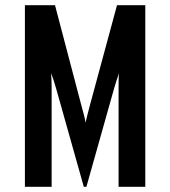

<svg xmlns="http://www.w3.org/2000/svg" viewBox="-20 -720 656 740"><path d="M76 0V-700H192L293 -316Q297 -301 302.5 -280.8Q308 -260.5 310 -247Q312.5 -260.5 317.8 -280.8Q323 -301 327 -316L431 -700H540V0H437V-380Q437 -391.5 437.2 -409.5Q437.5 -427.5 439 -438Q434.5 -425.5 429.2 -410Q424 -394.5 420 -380L313 0H303L196 -380Q192 -394.5 186.8 -410.2Q181.5 -426 177 -438Q178 -427.5 178.5 -409.5Q179 -391.5 179 -380V0Z"/></svg>

Font: Overpass Mono
Style: Bold
Weight: 700
Monospace: yes
Designer: Delve Withrington, Dave Bailey
Foundry: Delve Fonts LLC
Version: Version 4.000